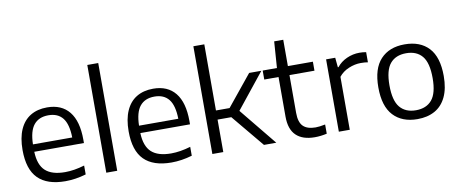

<svg xmlns="http://www.w3.org/2000/svg" viewBox="-69 -1108 3401 1418"><g transform="rotate(-10 1631.0 -399.0)"><path d="M507 -244.5H134.5Q138 -145.5 186.5 -101.2Q235 -57 333.5 -57Q400.5 -57 479.5 -80.5V-14Q400.5 9.5 324 9.5Q188 9.5 119.8 -58.8Q51.5 -127 51.5 -271.5Q51.5 -363 79.2 -425.5Q107 -488 159 -519.5Q211 -551 284 -551Q392 -551 449.5 -479.8Q507 -408.5 507 -269.5ZM134.5 -300H429Q427 -400 390.5 -446Q354 -492 283.5 -492Q212 -492 174.2 -446Q136.5 -400 134.5 -300Z M631.5 0V-808H713.5V0Z M1302.5 -244.5H930Q933.5 -145.5 982 -101.2Q1030.5 -57 1129 -57Q1196 -57 1275 -80.5V-14Q1196 9.5 1119.5 9.5Q983.5 9.5 915.2 -58.8Q847 -127 847 -271.5Q847 -363 874.8 -425.5Q902.5 -488 954.5 -519.5Q1006.5 -551 1079.5 -551Q1187.5 -551 1245 -479.8Q1302.5 -408.5 1302.5 -269.5ZM930 -300H1224.5Q1222.5 -400 1186 -446Q1149.5 -492 1079 -492Q1007.5 -492 969.8 -446Q932 -400 930 -300Z M1814 0 1612 -243.5H1509V0H1427V-808H1509V-312H1611L1798.5 -542.5H1890L1679 -279L1906.5 0Z M2285 -70V-1Q2238.5 9.5 2194.5 9.5Q2103 9.5 2055 -36.8Q2007 -83 2007 -178V-475H1900V-542.5H2007L2021 -740H2089V-542.5H2276.5V-475H2089V-191.5Q2089 -121.5 2119.5 -91.2Q2150 -61 2212.5 -61Q2241 -61 2285 -70Z M2375.5 -542.5H2444L2451 -470H2456Q2485 -507 2530.8 -527.5Q2576.5 -548 2626 -548Q2651.5 -548 2676 -543.5V-467.5Q2653.5 -471.5 2622 -471.5Q2578 -471.5 2532.2 -452.5Q2486.5 -433.5 2457.5 -397V0H2375.5Z M2719.5 -271Q2719.5 -411.5 2784.5 -481.2Q2849.5 -551 2965 -551Q3081.5 -551 3145.8 -481.8Q3210 -412.5 3210 -271Q3210 -177 3180 -114.2Q3150 -51.5 3095 -21Q3040 9.5 2965 9.5Q2849.5 9.5 2784.5 -60Q2719.5 -129.5 2719.5 -271ZM3126.5 -270Q3126.5 -384.5 3085 -434.5Q3043.5 -484.5 2965 -484.5Q2886.5 -484.5 2844.8 -434.8Q2803 -385 2803 -272Q2803 -157.5 2844.8 -107.2Q2886.5 -57 2965 -57Q3043 -57 3084.8 -107Q3126.5 -157 3126.5 -270Z"/></g></svg>

Font: Encode Sans Semi Expanded
Style: Regular
Weight: 400
Width: 6
Designer: Multiple Designers
Foundry: Impallari Type
Version: Version 2.000